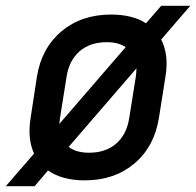

<svg xmlns="http://www.w3.org/2000/svg" viewBox="-37 -610 674 660"><path d="M-17 30 80 -82Q57 -133 68 -203L90 -347Q106 -445 174.5 -502.5Q243 -560 345 -560Q418 -560 465 -530L517 -590H617L517 -474Q544 -422 532 -348L509 -203Q493 -105 424.5 -47.5Q356 10 254 10Q177 10 128 -24L82 30ZM169 -203Q168 -193 167 -184L395 -448Q370 -465 330 -465Q273 -465 237 -434Q201 -403 192 -347ZM269 -85Q326 -85 362 -116Q398 -147 407 -203L430 -347Q432 -363 432 -375L199 -105Q225 -85 269 -85Z"/></svg>

Font: JetBrains Mono NL SemiBold
Style: Italic
Weight: 600
Italic angle: -9°
Monospace: yes
Designer: Philipp Nurullin, Konstantin Bulenkov
Foundry: JetBrains
Version: Version 2.305; ttfautohint (v1.8.4.7-5d5b)